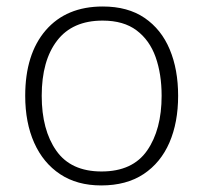

<svg xmlns="http://www.w3.org/2000/svg" viewBox="-20 -561 626 591"><path d="M528.3 -266.1Q528.3 -184.1 501.5 -122.1Q474.6 -60.1 421.9 -25.1Q369.1 9.8 291.5 9.8Q217.3 9.8 165 -24.9Q112.8 -59.6 85.2 -121.6Q57.6 -183.6 57.6 -266.1Q57.6 -394.5 120.8 -467.8Q184.1 -541 296.4 -541Q373.5 -541 425 -505.9Q476.6 -470.7 502.4 -408.9Q528.3 -347.2 528.3 -266.1ZM108.4 -266.1Q108.4 -161.1 153.3 -97.2Q198.2 -33.2 292.5 -33.2Q388.2 -33.2 432.9 -97.7Q477.5 -162.1 477.5 -266.1Q477.5 -333 459 -385.3Q440.4 -437.5 400.4 -467.5Q360.4 -497.6 295.9 -497.6Q203.1 -497.6 155.8 -436Q108.4 -374.5 108.4 -266.1Z"/></svg>

Font: Open Sans Light
Style: Regular
Weight: 300
Designer: Monotype Design Team
Foundry: Monotype Imaging Inc.
Version: Version 3.000; ttfautohint (v1.8.4)